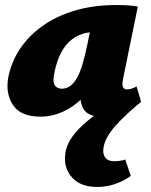

<svg xmlns="http://www.w3.org/2000/svg" viewBox="-20 -453 599 762"><path d="M140 10Q63 10 32 -35.5Q1 -81 13 -147Q25 -207 59 -258.5Q93 -310 148 -349.5Q203 -389 277 -411Q351 -433 441 -433Q471 -433 490.5 -431.5Q510 -430 527 -427L468 -138Q460 -98 484 -98Q491 -98 500.5 -100.5Q510 -103 522 -110L540 -49Q504 -19 463 -4.5Q422 10 379 10Q351 10 331 -1.5Q311 -13 303 -40.5Q295 -68 304 -117L331 -249L417 -277Q402 -210 374.5 -157Q347 -104 310 -66.5Q273 -29 229.5 -9.5Q186 10 140 10ZM225 -101Q243 -101 257 -110.5Q271 -120 283.5 -140.5Q296 -161 306.5 -195Q317 -229 327 -278L347 -377L405 -320Q393 -324 382 -325Q371 -326 359 -326Q320 -326 291.5 -312.5Q263 -299 243.5 -275.5Q224 -252 212 -221Q200 -190 194 -154Q189 -125 198.5 -113Q208 -101 225 -101ZM366 289Q302 289 268.5 254Q235 219 238 168Q240 134 258 103.5Q276 73 310 42Q344 11 392 -20.5Q440 -52 501 -86L540 -49Q512 -26 486 -2Q460 22 438.5 46Q417 70 404.5 93.5Q392 117 390 139Q388 161 399 174Q410 187 434 187Q442 187 454 185.5Q466 184 477 180L499 245Q474 264 439 276.5Q404 289 366 289Z"/></svg>

Font: Ysabeau Infant Black
Style: Italic
Weight: 900
Italic angle: -12°
Designer: Christian Thalmann (Catharsis Fonts)
Version: Version 2.001;gftools[0.9.30]; featfreeze: ss01,ss02,lnum